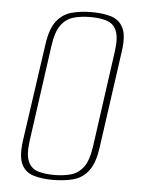

<svg xmlns="http://www.w3.org/2000/svg" viewBox="-48 -637 505 688"><g transform="rotate(5 205.0 -293.5)"><path d="M167 12Q128 12 98 3Q68 -6 54.5 -34Q41 -62 49 -120L99 -469Q107 -527 129 -554.5Q151 -582 183.5 -590.5Q216 -599 255 -599Q295 -599 324.5 -590Q354 -581 368 -553.5Q382 -526 374 -469L325 -120Q317 -61 295 -33Q273 -5 240.5 3.5Q208 12 167 12ZM170 -6Q204 -6 231 -13.5Q258 -21 276 -45.5Q294 -70 301 -121L349 -466Q356 -517 345 -541.5Q334 -566 309.5 -573.5Q285 -581 252 -581Q218 -581 191 -573.5Q164 -566 146 -541.5Q128 -517 121 -466L73 -121Q66 -70 77 -45.5Q88 -21 112.5 -13.5Q137 -6 170 -6Z"/></g></svg>

Font: Alumni Sans Thin Thin
Style: Italic
Weight: 250
Italic angle: -8°
Version: Version 1.016